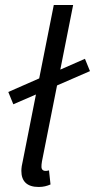

<svg xmlns="http://www.w3.org/2000/svg" viewBox="-20 -732 378 764"><path d="M134 12C153 12 167 8 181 2L175 -54C167 -52 165 -52 161 -52C151 -52 145 -58 145 -68C145 -74 145 -79 147 -90L207 -392L338 -449L318 -498L220 -455L271 -712H194L136 -420L13 -366L33 -317L123 -356L71 -93C67 -77 65 -63 65 -52C65 -11 87 12 134 12Z"/></svg>

Font: Source Sans Pro
Style: Italic
Weight: 400
Italic angle: -11°
Designer: Paul D. Hunt
Foundry: Adobe Systems Incorporated
Version: Version 3.006;hotconv 1.0.111;makeotfexe 2.5.65597